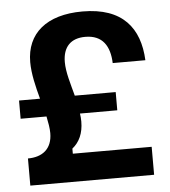

<svg xmlns="http://www.w3.org/2000/svg" viewBox="-49 -707 666 752"><g transform="rotate(-5 283.5 -331.0)"><path d="M40 0H526.7V-110H216.7V-130C245 -152.5 260.8 -186.7 260.8 -232.5C260.8 -243.3 260 -253.3 258.3 -264.2H405V-335.8H244.2C231.7 -383.3 216.7 -430 216.7 -470C216.7 -530 248.3 -561.7 305 -561.7C373.3 -561.7 400.8 -516.7 403.3 -450H531.7C525.8 -576.7 460.8 -661.7 302.5 -661.7C160.8 -661.7 81.7 -594.2 81.7 -481.7C81.7 -435.8 94.2 -385 107.5 -335.8H25V-264.2H126.7C131.7 -240 135.8 -217.5 135.8 -198.3C135.8 -135 95.8 -106.7 40 -106.7Z"/></g></svg>

Font: Familjen Grotesk GF
Style: Bold
Weight: 700
Designer: Anders Wikstroem, Jonas Baeckman, Matilda Gysing, Kristian Moeller
Foundry: Familjen STHLM AB
Version: Version 2.000; Beta; Release 4; Build 6